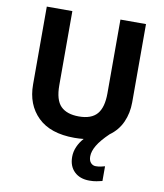

<svg xmlns="http://www.w3.org/2000/svg" viewBox="-100 -796 957 1117"><g transform="rotate(10 378.0 -237.0)"><path d="M485 100Q485 125 497 138Q509 151 526 151Q542 151 556 148Q570 145 580 142V229Q564 233 546 236.5Q528 240 504 240Q448 240 415 208Q382 176 382 121Q382 90 395 60.5Q408 31 430 7Q404 10 375 10Q233 10 159 -62.5Q85 -135 85 -254V-714H236V-277Q236 -189 272 -153Q308 -117 379 -117Q453 -117 486.5 -156Q520 -195 520 -278V-714H671V-252Q671 -188 647 -134.5Q623 -81 574 -46Q527 -1 506 34.5Q485 70 485 100Z"/></g></svg>

Font: Noto Sans Duployan
Style: Bold
Weight: 700
Designer: David Corbett
Foundry: David Corbett
Version: Version 3.001